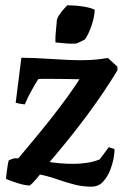

<svg xmlns="http://www.w3.org/2000/svg" viewBox="-20 -688 473 720"><path d="M322.8 12Q290.7 12 261.9 4.8Q233.1 -2.5 205.3 -12Q179.7 -21 156 -27.5Q132.4 -33.9 110 -36.3L141 -47.3Q131 -34.3 117 -17.8Q103.1 -1.2 91.1 7.8Q72 6.8 47.8 -0.7Q23.6 -8.1 2.6 -17Q2.6 -23 4.1 -34.3Q5.6 -45.6 7.6 -59.9Q9.5 -74.2 12.5 -86.2Q21.5 -91.2 33.5 -94.2H84.7L27.7 -69.2Q65.2 -114.2 100.6 -156.5Q135.9 -198.8 169.2 -240.9Q202.5 -283 234 -326.3Q265.5 -369.6 295.4 -417.6L324.4 -389.8Q276.3 -391.2 232.9 -391.7Q189.5 -392.1 160.5 -392.3Q131.6 -392.5 123.6 -391.5Q117.7 -382.5 110 -369.2Q102.2 -355.8 94.4 -341.5Q86.6 -327.2 81.1 -314.8Q75.5 -302.5 73 -296.5Q66 -297 56.2 -298.7Q46.3 -300.5 38.8 -302.5L60.1 -471.5Q80 -471.5 110.1 -470.3Q140.2 -469 173.2 -466.8Q206.3 -464.6 235.4 -463.3Q264.5 -462.1 282.9 -462.1Q301.5 -462.1 318.6 -463.1Q335.7 -464 352.4 -466Q369.1 -468 384.8 -470.6L420.4 -437.8V-424.4Q395.4 -383 368.1 -342.6Q340.9 -302.3 312.8 -264.2Q284.7 -226 256.4 -190.2Q228.1 -154.3 200.7 -121.5Q173.4 -88.7 147.9 -58.7L139.9 -83.7Q158.4 -81.1 174.2 -79.1Q190 -77.1 204.1 -75.8Q218.2 -74.6 231 -74.1Q243.9 -73.6 255 -73.6Q279.6 -73.6 305.3 -77.3Q331 -81 353.8 -90.3Q362.3 -101.7 371.1 -113.4Q379.9 -125.2 388 -136.1L409 -129Q410.4 -120.6 406.6 -98Q402.8 -75.4 393.1 -50.1Q383.3 -24.8 366.3 -6.4Q349.3 12 322.8 12ZM188 -528.8Q187.4 -539.4 188.3 -555.8Q189.2 -572.2 191 -587.3Q192.9 -602.5 192.8 -610.3Q194.8 -621.7 203.4 -633.9Q212 -646.2 220.8 -655.8Q229.6 -665.5 232.1 -668.1Q248 -668.1 266.8 -666.6Q285.7 -665 303.7 -661.5Q321.8 -658 335.3 -651.7Q333.7 -621.3 322.7 -590.2Q311.8 -559.1 298.7 -540.3Q291.9 -536.4 284.1 -532.8Q276.2 -529.2 266.8 -524.8Q247.3 -523.2 228 -525.1Q208.6 -526.9 188 -528.8Z"/></svg>

Font: Labrada
Style: Italic
Weight: 400
Italic angle: -7°
Designer: Mercedes Jáuregui
Foundry: Omnibus-Type Team
Version: Version 1.000